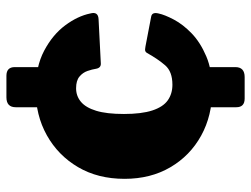

<svg xmlns="http://www.w3.org/2000/svg" viewBox="-112 -670 782 598"><g transform="rotate(-90 279.0 -371.0)"><path d="M369 -29Q369 0 338 0H271Q244 0 244 -26V-167Q244 -196 275 -196H342Q369 -196 369 -170V-29ZM369 -575Q369 -546 338 -546H271Q244 -546 244 -572V-713Q244 -742 275 -742H342Q369 -742 369 -716V-575ZM298 -651Q370 -651 420 -624.5Q470 -598 499 -559Q528 -520 536 -481Q543 -456 518 -455L381 -448Q367 -447 364 -462Q362 -475 357 -489.5Q352 -504 339.5 -514.5Q327 -525 303 -525Q279 -525 261 -510Q243 -495 233 -462.5Q223 -430 223 -376Q223 -321 234 -287.5Q245 -254 265.5 -239.5Q286 -225 314 -225Q355 -225 374.5 -247.5Q394 -270 413 -304Q415 -308 419 -309.5Q423 -311 433 -309L527 -291Q541 -288 536 -268Q532 -249 517 -220.5Q502 -192 474 -165Q446 -138 402.5 -119.5Q359 -101 298 -101Q218 -101 155.5 -135.5Q93 -170 57 -231.5Q21 -293 21 -374Q21 -457 57.5 -519Q94 -581 156.5 -616Q219 -651 298 -651Z"/></g></svg>

Font: Libre Franklin Thin Black
Style: Regular
Weight: 900
Version: Version 3.000